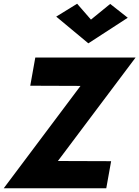

<svg xmlns="http://www.w3.org/2000/svg" viewBox="-42 -1008 746 1028"><path d="M445 -903 371 -988 259 -919 431 -776 642 -913 548 -987ZM120 -549 389 -548 -22 0H527L553 -145L268 -146L684 -700H147Z"/></svg>

Font: Jost*
Style: Bold Italic
Weight: 700
Italic angle: -10°
Version: Version 3.7